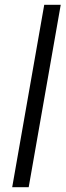

<svg xmlns="http://www.w3.org/2000/svg" viewBox="-20 -783 274 803"><path d="M100 0H31L165 -763H234Z"/></svg>

Font: Open Sauce One Light Italic
Style: Regular
Weight: 300
Italic angle: -10°
Designer: Alfredo Marco Pradil
Foundry: Creative Sauce Fz LLC
Version: Version 1.477